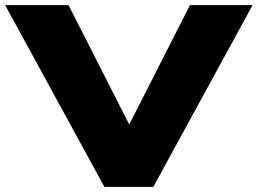

<svg xmlns="http://www.w3.org/2000/svg" viewBox="-39 -725 1000 745"><path d="M366 0 -19 -705H227L466 -235H459L698 -705H941L556 0Z"/></svg>

Font: Nunito Sans 7pt Expanded Black
Style: Regular
Weight: 900
Width: 7
Designer: Vernon Adams
Foundry: Vernon Adams
Version: Version 3.101;gftools[0.9.27]